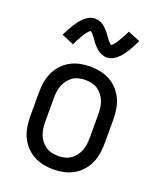

<svg xmlns="http://www.w3.org/2000/svg" viewBox="-141 -845 783 941"><g transform="rotate(20 250.0 -374.5)"><path d="M250 8Q223 8 196.5 2.5Q170 -3 146.5 -16Q123 -29 104.5 -49.5Q86 -70 75 -94.5Q64 -119 60 -146Q56 -173 56 -200V-320Q56 -347 60 -374Q64 -401 75 -425.5Q86 -450 104.5 -470.5Q123 -491 146.5 -504Q170 -517 196.5 -522.5Q223 -528 250 -528Q277 -528 303.5 -522.5Q330 -517 353.5 -504Q377 -491 395.5 -470.5Q414 -450 425 -425.5Q436 -401 440 -374Q444 -347 444 -320V-200Q444 -173 440 -146Q436 -119 425 -94.5Q414 -70 395.5 -49.5Q377 -29 353.5 -16Q330 -3 303.5 2.5Q277 8 250 8ZM250 -62Q267 -62 284 -66Q301 -70 315 -79.5Q329 -89 339.5 -103Q350 -117 356 -133Q362 -149 364 -166Q366 -183 366 -200V-320Q366 -337 364 -354Q362 -371 356 -387Q350 -403 339.5 -417Q329 -431 315 -440.5Q301 -450 284 -454Q267 -458 250 -458Q233 -458 216 -454Q199 -450 185 -440.5Q171 -431 160.5 -417Q150 -403 144 -387Q138 -371 136 -354Q134 -337 134 -320V-200Q134 -183 136 -166Q138 -149 144 -133Q150 -117 160.5 -103Q171 -89 185 -79.5Q199 -70 216 -66Q233 -62 250 -62ZM308 -597Q303 -597 298 -598Q293 -599 288.5 -600.5Q284 -602 279.5 -603.5Q275 -605 270.5 -608Q266 -611 262 -613.5Q258 -616 255 -619.5Q252 -623 248 -626.5Q244 -630 240.5 -634Q237 -638 234 -641.5Q231 -645 228.5 -649Q226 -653 223 -657Q220 -661 216.5 -665.5Q213 -670 210 -674Q207 -678 204 -681.5Q201 -685 196 -688.5Q191 -692 191 -694H193Q193 -693 189.5 -691Q186 -689 183.5 -686Q181 -683 178.5 -680.5Q176 -678 174.5 -676Q173 -674 171.5 -672Q170 -670 168.5 -668Q167 -666 165.5 -663.5Q164 -661 162.5 -658Q161 -655 159 -652.5Q157 -650 155.5 -646.5Q154 -643 152 -640Q150 -637 148 -633.5Q146 -630 144 -626Q142 -622 140 -618Q138 -614 136 -609.5Q134 -605 132 -601L68 -628Q77 -646 85 -661Q93 -676 101 -688.5Q109 -701 117 -711.5Q125 -722 136.5 -732.5Q148 -743 162 -750Q176 -757 192 -757Q197 -757 202 -756Q207 -755 211.5 -754Q216 -753 220.5 -751Q225 -749 229.5 -746.5Q234 -744 238 -741Q242 -738 245 -735Q248 -732 252 -728Q256 -724 259.5 -720Q263 -716 266 -712.5Q269 -709 271.5 -705Q274 -701 277 -697Q280 -693 283.5 -688.5Q287 -684 290 -680Q293 -676 296 -672.5Q299 -669 304 -665.5Q309 -662 309 -661H307L311 -663Q314 -665 316.5 -668Q319 -671 321.5 -674Q324 -677 325.5 -678.5Q327 -680 328.5 -682Q330 -684 331.5 -686.5Q333 -689 334.5 -691.5Q336 -694 337.5 -696.5Q339 -699 341 -702Q343 -705 344.5 -708Q346 -711 348 -714.5Q350 -718 352 -721.5Q354 -725 356 -728.5Q358 -732 360 -736Q362 -740 364 -744.5Q366 -749 368 -753L432 -727Q423 -708 415 -693Q407 -678 399 -665.5Q391 -653 383 -642.5Q375 -632 363.5 -621.5Q352 -611 338 -604Q324 -597 308 -597Z"/></g></svg>

Font: Iosevka Term Curly
Style: Regular
Weight: 400
Designer: Belleve Invis
Foundry: Belleve Invis
Version: Version 32.3.0